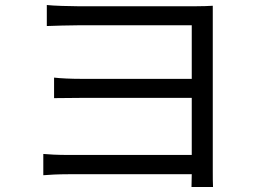

<svg xmlns="http://www.w3.org/2000/svg" viewBox="-20 -722 1040 767"><path d="M153 -107V-22C173 -24 214 -26 254 -26H746L745 25H831C830 8 830 -14 830 -35C830 -141 830 -596 830 -639C830 -664 830 -685 830 -699C814 -698 788 -697 760 -697C659 -697 362 -697 293 -697C261 -697 191 -699 167 -702V-618C190 -619 261 -621 293 -621C362 -621 705 -621 746 -621V-407H305C263 -407 221 -409 196 -412V-330C220 -330 263 -331 306 -331H746V-103H253C210 -103 173 -105 153 -107Z"/></svg>

Font: GenYoGothic2 TW R
Style: Regular
Weight: 400
Version: Version 2.100;PS 2.1;hotconv 16.6.51;makeotf.lib2.5.65220 DE